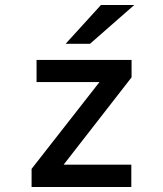

<svg xmlns="http://www.w3.org/2000/svg" viewBox="-20 -752 656 772"><path d="M107 -73 380 -422H127V-511H509V-441L236 -90H508V0H107ZM386 -732H520L342 -576H244Z"/></svg>

Font: Overpass Mono Light
Style: Bold
Weight: 600
Monospace: yes
Designer: Delve Withrington, Dave Bailey
Foundry: Delve Fonts
Version: Version 1.000;DELV;Overpass